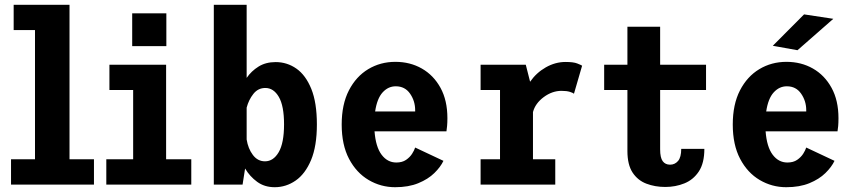

<svg xmlns="http://www.w3.org/2000/svg" viewBox="-20 -770 3572 801"><path d="M26 0V-105.5H126V-644.5H37V-750H270V-105.5H372V0Z M531.5 -714.5H674V-577.5H531.5ZM423.5 0V-105.5H535.5V-394.5H436.5V-500H673V-105.5H778V0Z M872 0V-750H1009V-445Q1028.5 -473.5 1058.5 -492.2Q1088.5 -511 1130 -511Q1177.5 -511 1216.5 -483.8Q1255.5 -456.5 1278.8 -399Q1302 -341.5 1302 -251Q1302 -160.5 1277.8 -102.5Q1253.5 -44.5 1213.5 -16.8Q1173.5 11 1126 11Q1083.5 11 1052.8 -11.5Q1022 -34 1002.5 -67L992 0ZM1087 -403Q1056.5 -403 1037 -378.2Q1017.5 -353.5 1009 -321V-188Q1015 -150 1035 -123.5Q1055 -97 1085.5 -97Q1120.5 -97 1142.8 -135.2Q1165 -173.5 1165 -251Q1165 -328.5 1143.2 -365.8Q1121.5 -403 1087 -403Z M1628.5 11Q1569 11 1518 -19Q1467 -49 1436.2 -107.2Q1405.5 -165.5 1405.5 -250.5Q1405.5 -334.5 1435.5 -392.8Q1465.5 -451 1516.2 -481.5Q1567 -512 1629.5 -512Q1691 -512 1740 -484Q1789 -456 1817.8 -403.5Q1846.5 -351 1846.5 -277Q1846.5 -258 1845.2 -244.2Q1844 -230.5 1842.5 -222H1542.5Q1547.5 -157 1572 -124.5Q1596.5 -92 1633.5 -92Q1658 -92 1674 -103Q1690 -114 1699.2 -128.5Q1708.5 -143 1712 -154.5L1830 -99Q1818 -73.5 1792 -48Q1766 -22.5 1725.2 -5.8Q1684.5 11 1628.5 11ZM1631 -410Q1599.5 -410 1576.2 -384.5Q1553 -359 1545 -305H1712V-310.5Q1712 -348.5 1690.8 -379.2Q1669.5 -410 1631 -410Z M1985 0V-105.5H2066V-394.5H1985V-500H2173.5L2191.5 -429Q2217.5 -466.5 2257 -489Q2296.5 -511.5 2339.5 -511.5Q2372.5 -511.5 2388.2 -505.2Q2404 -499 2408.5 -496L2374.5 -379Q2371 -382.5 2357.5 -386.8Q2344 -391 2322.5 -391Q2283.5 -391 2248.2 -364.8Q2213 -338.5 2203.5 -302.5V-105.5H2296.5V0Z M2597.5 -140V-394.5H2500.5V-500H2597.5V-658.5H2734V-500H2925.5V-394.5H2734V-147Q2734 -112 2744.8 -97.5Q2755.5 -83 2775.5 -83Q2795.5 -83 2808.8 -98.5Q2822 -114 2822 -149H2918.5Q2918.5 -89.5 2895.5 -54.8Q2872.5 -20 2835.2 -5Q2798 10 2755.5 10Q2712.5 10 2676.5 -3.8Q2640.5 -17.5 2619 -50.2Q2597.5 -83 2597.5 -140Z M3260 11Q3200.5 11 3149.5 -19Q3098.5 -49 3067.8 -107.2Q3037 -165.5 3037 -250.5Q3037 -334.5 3067 -392.8Q3097 -451 3147.8 -481.5Q3198.5 -512 3261 -512Q3322.5 -512 3371.5 -484Q3420.5 -456 3449.2 -403.5Q3478 -351 3478 -277Q3478 -258 3476.8 -244.2Q3475.5 -230.5 3474 -222H3174Q3179 -157 3203.5 -124.5Q3228 -92 3265 -92Q3289.5 -92 3305.5 -103Q3321.5 -114 3330.8 -128.5Q3340 -143 3343.5 -154.5L3461.5 -99Q3449.5 -73.5 3423.5 -48Q3397.5 -22.5 3356.8 -5.8Q3316 11 3260 11ZM3262.5 -410Q3231 -410 3207.8 -384.5Q3184.5 -359 3176.5 -305H3343.5V-310.5Q3343.5 -348.5 3322.2 -379.2Q3301 -410 3262.5 -410ZM3307 -560.5 3204 -579 3334.5 -710 3456.5 -691.5Z"/></svg>

Font: Trispace SemiCondensed SemiBold
Style: Regular
Weight: 600
Width: 4
Designer: Tyler Finck
Foundry: Etcetera Type Company
Version: Version 1.210; ttfautohint (v1.8.3)